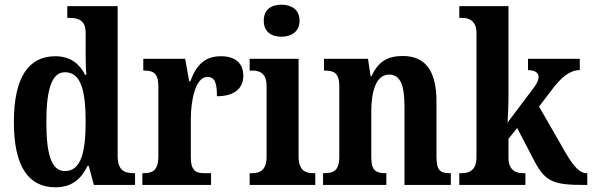

<svg xmlns="http://www.w3.org/2000/svg" viewBox="-20 -786 2516 816"><path d="M216 10C285 10 325 -25 352 -81H357L379 0H554V-50H548C507 -50 480 -63 480 -124V-760H266V-710H274C311 -710 344 -702 344 -646V-581C344 -545 344 -501 347 -468H342C318 -514 280 -547 215 -547C103 -547 39 -460 39 -267C39 -75 103 10 216 10ZM256 -59C199 -59 177 -128 177 -267C177 -404 199 -479 256 -479C323 -479 344 -404 344 -268C344 -133 322 -59 256 -59Z M585 0H877V-50H849C815 -50 791 -58 791 -117V-281C791 -357 810 -459 861 -459C894 -459 902 -432 902 -377C972 -377 1014 -407 1014 -464C1014 -514 984 -547 919 -547C849 -547 814 -508 789 -441H784L767 -536H589V-486H592C630 -486 653 -477 653 -418V-122C653 -59 627 -50 588 -50H585Z M1176 -630C1218 -630 1253 -651 1253 -698C1253 -746 1218 -766 1176 -766C1133 -766 1101 -746 1101 -698C1101 -651 1133 -630 1176 -630ZM1041 0H1320V-50H1310C1278 -50 1249 -62 1249 -121V-536H1041V-486H1053C1085 -486 1113 -474 1113 -419V-120C1113 -62 1084 -50 1051 -50H1041Z M1353 0H1622V-50H1619C1580 -50 1558 -59 1558 -116V-312C1558 -393 1576 -469 1634 -469C1684 -469 1699 -419 1699 -333V0H1896V-50H1892C1853 -50 1835 -59 1835 -121V-355C1835 -490 1784 -548 1692 -548C1627 -548 1588 -525 1559 -462H1555L1544 -536H1357V-486H1361C1398 -486 1422 -477 1422 -420V-120C1422 -59 1396 -50 1357 -50H1353Z M1932 0H2213V-50H2202C2178 -50 2141 -58 2141 -116V-196L2178 -242L2252 -100C2298 -13 2334 0 2463 0H2476V-50H2472C2444 -50 2418 -79 2386 -133L2271 -333L2322 -400C2366 -460 2403 -488 2444 -488V-536H2224V-488C2252 -488 2269 -477 2269 -460C2269 -450 2266 -435 2244 -407L2137 -265C2138 -272 2141 -341 2141 -376V-760H1932V-710H1944C1967 -710 2005 -702 2005 -647V-117C2005 -58 1968 -50 1944 -50H1932Z"/></svg>

Font: Noto Serif Tamil Condensed
Style: Bold Italic
Weight: 700
Width: 3
Italic angle: -12°
Designer: Indian Type Foundry, Tom Grace, and the Monotype Design Team
Foundry: Monotype Imaging Inc.
Version: Version 2.003